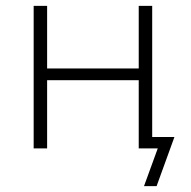

<svg xmlns="http://www.w3.org/2000/svg" viewBox="-20 -507 653 656"><path d="M472 129 519 0H455V-39H576L515 129ZM95 0V-487H141V-273H454V-487H500V0H454V-233H141V0Z"/></svg>

Font: Nunito Sans 10pt ExtraLight
Style: Regular
Weight: 250
Designer: Vernon Adams
Foundry: Vernon Adams
Version: Version 3.101;gftools[0.9.27]